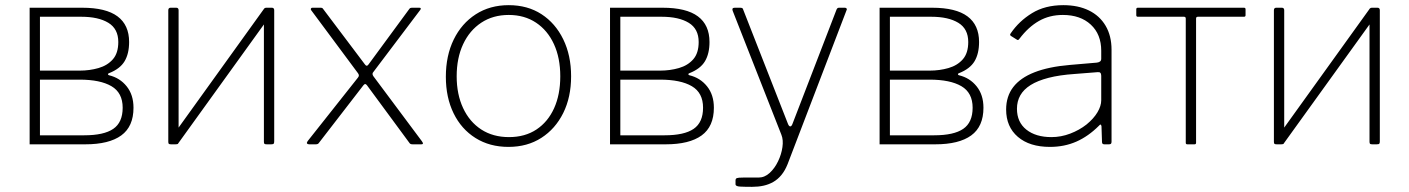

<svg xmlns="http://www.w3.org/2000/svg" viewBox="-20 -560 5469 745"><path d="M95 0V-530H299Q391 -530 436 -496.5Q481 -463 481 -397Q481 -352 463.5 -322.5Q446 -293 403 -276Q399 -275 399 -272Q399 -269 403 -268Q445 -258 471.5 -225Q498 -192 498 -142Q498 -69 450.5 -34.5Q403 0 311 0ZM307 -35Q383 -35 419.5 -60Q456 -85 456 -142Q456 -200 412.5 -225.5Q369 -251 289 -251H135V-35ZM289 -286Q328 -286 362.5 -296Q397 -306 418 -330Q439 -354 439 -397Q439 -448 400.5 -471.5Q362 -495 295 -495H135V-286Z M673 -520V-12Q673 -5 671 -2.5Q669 0 661 0H644Q637 0 635 -2Q633 -4 633 -10V-520Q633 -530 642 -530H664Q673 -530 673 -520ZM1044 -520V-12Q1044 -5 1042 -2.5Q1040 0 1032 0H1015Q1008 0 1006 -2Q1004 -4 1004 -10V-520Q1004 -530 1013 -530H1035Q1044 -530 1044 -520ZM1006 -528 1032 -504 671 -3 645 -26Z M1617 -12Q1622 -5 1621 -2.5Q1620 0 1615 0H1581Q1572 0 1569 -5L1404 -229Q1400 -234 1397 -234Q1394 -234 1390 -229L1217 -5Q1214 0 1205 0H1180Q1174 0 1171.5 -3Q1169 -6 1175 -14L1369 -259Q1373 -264 1372.5 -268Q1372 -272 1369 -276L1187 -521Q1185 -524 1186.5 -527Q1188 -530 1192 -530H1223Q1228 -530 1230 -529Q1232 -528 1234 -525L1396 -310Q1403 -300 1410 -310L1568 -525Q1570 -528 1572.5 -529Q1575 -530 1580 -530H1607Q1612 -530 1612.5 -527.5Q1613 -525 1611 -522L1429 -281Q1425 -277 1425.5 -272.5Q1426 -268 1429 -264L1617 -12Z M1953 10Q1880 10 1825 -24.5Q1770 -59 1740 -120.5Q1710 -182 1710 -262Q1710 -344 1740.5 -406.5Q1771 -469 1826 -504.5Q1881 -540 1954 -540Q2027 -540 2081 -505Q2135 -470 2165.5 -407.5Q2196 -345 2196 -264Q2196 -183 2165.5 -121.5Q2135 -60 2080.5 -25Q2026 10 1953 10ZM1955 -28Q2017 -28 2061.5 -57.5Q2106 -87 2130 -140Q2154 -193 2154 -264Q2154 -335 2129.5 -388.5Q2105 -442 2060 -472Q2015 -502 1954 -502Q1893 -502 1847.5 -472Q1802 -442 1777 -388.5Q1752 -335 1752 -264Q1752 -194 1777 -140.5Q1802 -87 1847.5 -57.5Q1893 -28 1955 -28Z M2347 0V-530H2551Q2643 -530 2688 -496.5Q2733 -463 2733 -397Q2733 -352 2715.5 -322.5Q2698 -293 2655 -276Q2651 -275 2651 -272Q2651 -269 2655 -268Q2697 -258 2723.5 -225Q2750 -192 2750 -142Q2750 -69 2702.5 -34.5Q2655 0 2563 0ZM2559 -35Q2635 -35 2671.5 -60Q2708 -85 2708 -142Q2708 -200 2664.5 -225.5Q2621 -251 2541 -251H2387V-35ZM2541 -286Q2580 -286 2614.5 -296Q2649 -306 2670 -330Q2691 -354 2691 -397Q2691 -448 2652.5 -471.5Q2614 -495 2547 -495H2387V-286Z M2898 165Q2869 165 2851.5 164Q2834 163 2834 155V140Q2834 133 2839.5 131Q2845 129 2863 129H2923Q2947 129 2966.5 111Q2986 93 2999 66Q3012 39 3016 11Q3020 -17 3012 -37L2823 -518Q2821 -523 2822.5 -526.5Q2824 -530 2831 -530H2852Q2857 -530 2860 -528.5Q2863 -527 2864 -522L3038 -78Q3042 -69 3047 -69.5Q3052 -70 3056 -82L3226 -523Q3228 -527 3230 -528.5Q3232 -530 3236 -530H3258Q3263 -530 3265 -527Q3267 -524 3265 -521L3036 77Q3026 102 3012 119Q2998 136 2980.5 146Q2963 156 2942.5 160.5Q2922 165 2898 165Z M3393 0V-530H3597Q3689 -530 3734 -496.5Q3779 -463 3779 -397Q3779 -352 3761.5 -322.5Q3744 -293 3701 -276Q3697 -275 3697 -272Q3697 -269 3701 -268Q3743 -258 3769.5 -225Q3796 -192 3796 -142Q3796 -69 3748.5 -34.5Q3701 0 3609 0ZM3605 -35Q3681 -35 3717.5 -60Q3754 -85 3754 -142Q3754 -200 3710.5 -225.5Q3667 -251 3587 -251H3433V-35ZM3587 -286Q3626 -286 3660.5 -296Q3695 -306 3716 -330Q3737 -354 3737 -397Q3737 -448 3698.5 -471.5Q3660 -495 3593 -495H3433V-286Z M4244 -72Q4203 -31 4156.5 -10.5Q4110 10 4054 10Q3975 10 3929.5 -29Q3884 -68 3884 -135Q3884 -186 3911.5 -222Q3939 -258 3994 -279.5Q4049 -301 4131 -308L4236 -317Q4244 -318 4248.5 -321.5Q4253 -325 4253 -332V-363Q4253 -427 4212.5 -464.5Q4172 -502 4104 -502Q4052 -502 4011 -478.5Q3970 -455 3936 -410Q3933 -406 3931 -405Q3929 -404 3926 -406L3902 -421Q3900 -423 3899.5 -425Q3899 -427 3902 -431Q3934 -478 3984.5 -509Q4035 -540 4106 -540Q4163 -540 4205 -519.5Q4247 -499 4270 -460Q4293 -421 4293 -367V-10Q4293 -4 4290.5 -2Q4288 0 4283 0H4265Q4261 0 4258.5 -2Q4256 -4 4256 -9L4254 -70Q4252 -82 4244 -72ZM4253 -266Q4253 -282 4239 -280L4150 -273Q4091 -269 4048.5 -258Q4006 -247 3979 -230Q3952 -213 3939 -190Q3926 -167 3926 -138Q3926 -86 3962.5 -57Q3999 -28 4060 -28Q4097 -28 4132.5 -41.5Q4168 -55 4196 -77Q4224 -100 4238.5 -124.5Q4253 -149 4253 -171V-266Z M4807 -495H4628Q4621 -495 4621 -488V-6Q4621 0 4615 0H4587Q4581 0 4581 -6V-488Q4581 -495 4574 -495H4395Q4389 -495 4389 -501V-524Q4389 -530 4395 -530H4807Q4813 -530 4813 -524V-501Q4813 -495 4807 -495Z M4963 -520V-12Q4963 -5 4961 -2.5Q4959 0 4951 0H4934Q4927 0 4925 -2Q4923 -4 4923 -10V-520Q4923 -530 4932 -530H4954Q4963 -530 4963 -520ZM5334 -520V-12Q5334 -5 5332 -2.5Q5330 0 5322 0H5305Q5298 0 5296 -2Q5294 -4 5294 -10V-520Q5294 -530 5303 -530H5325Q5334 -530 5334 -520ZM5296 -528 5322 -504 4961 -3 4935 -26Z"/></svg>

Font: Libre Franklin Thin
Style: Regular
Weight: 100
Designer: Pablo Impallari, Rodrigo Fuenzalida, Nhung Nguyen
Foundry: Impallari Type
Version: Version 3.000